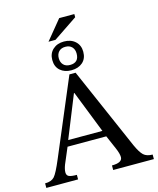

<svg xmlns="http://www.w3.org/2000/svg" viewBox="-145 -1126 1008 1226"><g transform="rotate(-15 359.0 -513.0)"><path d="M717 0H448V-30Q517 -30 517 -67Q517 -90 500 -129L461 -219H205L160 -113Q149 -84 149 -64Q149 -44 164 -37Q179 -30 216 -30V0H6V-30Q48 -30 68 -52Q88 -74 124 -160L336 -662H377L614 -119Q637 -68 657.5 -49Q678 -30 717 -30ZM446 -259 336 -539H333L220 -259ZM459 -779Q459 -734 430.5 -709Q402 -684 356 -684Q311 -684 282.5 -709Q254 -734 254 -779Q254 -822 282.5 -848Q311 -874 356 -874Q402 -874 430.5 -848Q459 -822 459 -779ZM415 -779Q415 -806 399.5 -822.5Q384 -839 356 -839Q328 -839 312.5 -822.5Q297 -806 297 -779Q297 -752 312.5 -735.5Q328 -719 356 -719Q415 -719 415 -779ZM261 -898 366 -1026H466V-1005L307 -898Z"/></g></svg>

Font: myMathFont
Style: Regular
Weight: 400
Designer: Ross Mills, John Hudson & Paul Hanslow, Tiro Typeworks Ltd; with prior portions MicroPress Inc., and Coen Hoffman. Math 
Foundry: Tiro Typeworks Ltd
Version: Version 2.13 b171